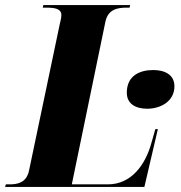

<svg xmlns="http://www.w3.org/2000/svg" viewBox="-62 -734 712 754"><path d="M-42 0H505L558 -227H548L533 -174C510 -89 455 -10 362 -10H220L352 -649C362 -696 397 -704 435 -704H447L449 -714H108L106 -704H118C154 -704 179 -700 179 -674C179 -665 176 -653 172 -636L52 -64C42 -17 8 -10 -24 -10H-39ZM516 -307C570 -307 623 -337 623 -395C623 -442 583 -459 540 -459C487 -459 436 -437 436 -370C436 -326 471 -307 516 -307Z"/></svg>

Font: Noto Serif Display Condensed Black
Style: Italic
Weight: 900
Width: 3
Italic angle: -12°
Designer: Monotype Design Team
Foundry: Monotype Imaging Inc.
Version: Version 2.009